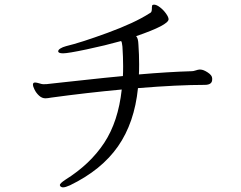

<svg xmlns="http://www.w3.org/2000/svg" viewBox="-20 -753 1040 828"><path d="M863 -387Q747 -387 575 -373Q560 -224 489 -122Q418 -20 282 46Q262 55 252 55Q245 55 240 50Q238 46 238 45Q238 38 262 22Q369 -45 429.5 -137Q490 -229 505 -367Q354 -353 200 -332Q194 -331 188 -330Q182 -329 176 -329Q161 -329 148.5 -340.5Q136 -352 129 -366.5Q122 -381 122 -387Q122 -397 130 -397H133Q138 -397 149.5 -393.5Q161 -390 165 -390H172Q183 -390 188 -391Q211 -393 261 -399Q301 -403 363 -410Q425 -417 510 -425Q511 -439 511 -468Q511 -507 508 -552Q506 -573 502 -576Q434 -557 353.5 -540Q273 -523 252 -523Q231 -523 231 -532Q231 -538 240.5 -544Q250 -550 265 -554Q328 -569 444 -611.5Q560 -654 624 -695Q631 -698 633 -703Q635 -708 635 -716V-721Q635 -731 639 -732Q641 -733 644 -733Q655 -733 670 -721.5Q685 -710 696 -694.5Q707 -679 707 -670Q707 -645 567 -597Q576 -589 577 -560Q580 -517 580 -476Q580 -446 579 -432Q706 -443 808 -446Q814 -446 824.5 -449.5Q835 -453 840 -453H844Q857 -453 876 -440.5Q895 -428 895 -415V-410Q895 -387 863 -387Z"/></svg>

Font: Iansui 0.93
Style: Regular
Weight: 400
Designer: But Ko / Fontworks Inc.
Foundry: zi-hi.com / Fontworks Inc.
Version: Version 0.931